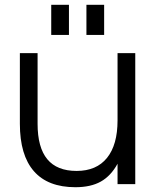

<svg xmlns="http://www.w3.org/2000/svg" viewBox="-20 -769 648 802"><path d="M194 -623H268V-749H194ZM341 -623H415V-749H341ZM471 0H545V-547H471V-266Q471 -164 427 -109.5Q383 -55 300 -55Q218 -55 177.5 -104Q137 -153 137 -252V-547H63V-252Q63 -121 121.5 -54Q180 13 295 13Q359 13 401 -10.5Q443 -34 471 -85Z"/></svg>

Font: Involve
Style: Regular
Weight: 400
Designer: Stefan Peev
Foundry: Context Ltd.
Version: Version 1.001